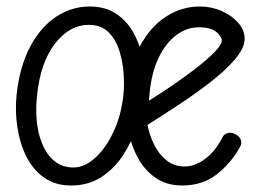

<svg xmlns="http://www.w3.org/2000/svg" viewBox="-20 -561 848 591"><path d="M199 10Q150 10 115.8 -14.2Q81.5 -38.5 61.2 -79Q41 -119.5 33.5 -169Q26 -218.5 31 -268.5Q40.5 -356.5 72.8 -417.2Q105 -478 152.8 -509.5Q200.5 -541 256 -541Q304.5 -541 338.5 -518Q372.5 -495 393 -456.2Q413.5 -417.5 421 -369.2Q428.5 -321 423 -270.5Q417.5 -221.5 401.2 -172Q385 -122.5 357.5 -81.2Q330 -40 290.5 -15Q251 10 199 10ZM94 -266.5Q89.5 -227 93.2 -188Q97 -149 110.5 -116.8Q124 -84.5 147.8 -65Q171.5 -45.5 206.5 -45.5Q240 -45.5 272.8 -75Q305.5 -104.5 329.5 -155.5Q353.5 -206.5 360 -271Q363 -298.5 360.5 -334.8Q358 -371 347.2 -405.2Q336.5 -439.5 313.8 -462Q291 -484.5 253.5 -484.5Q193.5 -484.5 148.8 -426Q104 -367.5 94 -266.5ZM540.5 10Q492 10 457.2 -14.8Q422.5 -39.5 401.5 -80.8Q380.5 -122 372.5 -172Q364.5 -222 369.5 -272Q379 -360 411.2 -419.8Q443.5 -479.5 491.5 -510.2Q539.5 -541 595 -541Q631 -541 662.5 -527Q694 -513 713.5 -490.5Q733 -468 733 -442Q733 -413.5 704.2 -379.5Q675.5 -345.5 630 -310Q584.5 -274.5 532.5 -240.2Q480.5 -206 434 -176.5Q440 -144.5 454.8 -115Q469.5 -85.5 493 -67Q516.5 -48.5 548.5 -48.5Q580 -48.5 611.8 -72.2Q643.5 -96 665.5 -139.5Q670.5 -149 682 -151.8Q693.5 -154.5 706 -147Q718.5 -140.5 721.5 -129.5Q724.5 -118.5 719 -109Q690.5 -58 646.8 -24Q603 10 540.5 10ZM438.5 -251Q474 -273 513 -299.8Q552 -326.5 586 -353Q620 -379.5 641.2 -401.5Q662.5 -423.5 662.5 -435.5Q662.5 -449 645.5 -463Q628.5 -477 592 -477Q554.5 -477 522 -452.5Q489.5 -428 467.5 -381.5Q445.5 -335 440 -269Z"/></svg>

Font: Edu SA Hand
Style: Regular
Weight: 400
Designer: Tina and Corey Anderson, Eben Sorkin, Mirko Velimirovic
Foundry: Google for Education
Version: Version 2.000